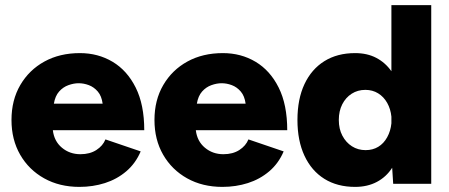

<svg xmlns="http://www.w3.org/2000/svg" viewBox="-20 -720 1760 752"><path d="M291 12Q213 12 153 -21.5Q93 -55 59 -114Q25 -173 25 -250Q25 -328 59.5 -387Q94 -446 154 -479Q214 -512 293 -512Q364 -512 421 -478Q478 -444 511.5 -377Q545 -310 545 -210H187Q192 -167 222.5 -141.5Q253 -116 295 -116Q332 -116 357.5 -132.5Q383 -149 393 -174L531 -127Q511 -80 474.5 -49Q438 -18 391 -3Q344 12 291 12ZM191 -314H382Q378 -344 363 -361.5Q348 -379 328 -386.5Q308 -394 288 -394Q269 -394 248 -386.5Q227 -379 211.5 -361.5Q196 -344 191 -314Z M851 12Q773 12 713 -21.5Q653 -55 619 -114Q585 -173 585 -250Q585 -328 619.5 -387Q654 -446 714 -479Q774 -512 853 -512Q924 -512 981 -478Q1038 -444 1071.5 -377Q1105 -310 1105 -210H747Q752 -167 782.5 -141.5Q813 -116 855 -116Q892 -116 917.5 -132.5Q943 -149 953 -174L1091 -127Q1071 -80 1034.5 -49Q998 -18 951 -3Q904 12 851 12ZM751 -314H942Q938 -344 923 -361.5Q908 -379 888 -386.5Q868 -394 848 -394Q829 -394 808 -386.5Q787 -379 771.5 -361.5Q756 -344 751 -314Z M1371 12Q1301 12 1250.5 -19.5Q1200 -51 1172.5 -110Q1145 -169 1145 -250Q1145 -332 1172.5 -390.5Q1200 -449 1250.5 -480.5Q1301 -512 1371 -512Q1418 -512 1453.5 -493.5Q1489 -475 1513 -441V-700H1669V0H1520L1516 -63Q1493 -27 1456 -7.5Q1419 12 1371 12ZM1412 -132Q1440 -132 1461.5 -145Q1483 -158 1496.5 -182.5Q1510 -207 1513 -237V-263Q1510 -293 1496.5 -317Q1483 -341 1461 -354.5Q1439 -368 1411 -368Q1381 -368 1357.5 -353Q1334 -338 1320.5 -311.5Q1307 -285 1307 -250Q1307 -215 1321 -188.5Q1335 -162 1358.5 -147Q1382 -132 1412 -132Z"/></svg>

Font: Figtree ExtraBold
Style: Regular
Weight: 800
Designer: Erik Kennedy
Foundry: Erik Kennedy
Version: Version 2.002